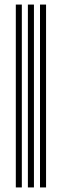

<svg xmlns="http://www.w3.org/2000/svg" viewBox="-20 -820 270 840"><path d="M155 0V-800H181.5V0ZM49.2 0V-800H75.5V0ZM102 0V-800H128.5V0Z"/></svg>

Font: Big Shoulders Inline Text Thin ExtraBold
Style: Regular
Weight: 800
Version: Version 2.002